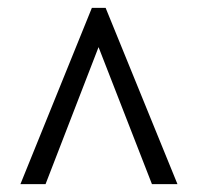

<svg xmlns="http://www.w3.org/2000/svg" viewBox="-20 -734 505 489"><path d="M32 -265 214 -714H249L432 -265H367L231 -614L96 -265Z"/></svg>

Font: Noto Serif Condensed SemiBold
Style: Regular
Weight: 600
Width: 3
Designer: Monotype Design Team
Foundry: Monotype Imaging Inc.
Version: Version 2.013